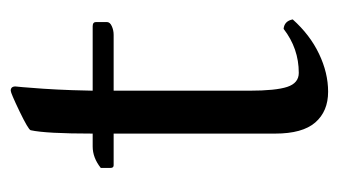

<svg xmlns="http://www.w3.org/2000/svg" viewBox="-157 -465 632 358"><g transform="rotate(-90 159.0 -286.0)"><path d="M64.9 -429.2H88.9Q88.9 -516.6 95.2 -544.9Q96.7 -549.3 130.6 -565.7Q164.6 -582 168.9 -582Q176.8 -582 176.8 -573.2Q176.8 -572.8 175.5 -559.8Q174.3 -546.9 172.6 -521.7Q170.9 -496.6 169.9 -467.8L168.9 -429.2H289.1Q296.9 -429.2 296.9 -422.9V-402.8Q296.9 -397 289.3 -393.6Q281.7 -390.1 272.9 -390.1H168.9V-137.2Q168.9 -87.9 176 -66.4Q183.1 -44.9 202.1 -44.9Q247.6 -44.9 284.2 -73.2Q298.8 -71.8 301.8 -56.2Q272.9 -23.9 237.5 -7.1Q202.1 9.8 167 9.8Q130.4 9.8 109.6 -14.2Q88.9 -38.1 88.9 -88.9V-390.1H29.8Q24.9 -390.1 24.9 -396V-414.1Q43.9 -429.2 64.9 -429.2Z"/></g></svg>

Font: Common Serif
Style: Regular
Weight: 400
Designer: Philipp H. Poll, Khaled Hosny
Foundry: Stefan Peev, Context Ltd.
Version: Version 1.026